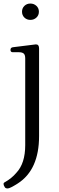

<svg xmlns="http://www.w3.org/2000/svg" viewBox="-33 -761 330 1081"><path d="M104.5 -662Q91 -675 91 -695Q91 -715 104.5 -728Q118 -741 138 -741Q158 -741 172 -728Q186 -715 186 -695Q186 -675 172 -662Q158 -649 138 -649Q118 -649 104.5 -662ZM170 -511Q187 -511 187 -488V5Q187 195 67 272Q23 300 10.5 300Q-2 300 -6 293Q-13 282 -13 275Q-13 268 -6 265Q33 243 59 212Q109 159 109 56V-432Q109 -452 100.5 -459.5Q92 -467 73 -467H39Q26 -467 26 -480Q26 -493 39 -495L168 -511Q169 -511 170 -511Z"/></svg>

Font: Lustria
Style: Regular
Weight: 400
Designer: Matthew Desmond
Foundry: Matthew Desmond
Version: Version 001.001; ttfautohint (v1.6)